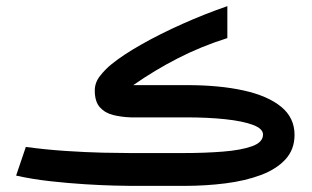

<svg xmlns="http://www.w3.org/2000/svg" viewBox="-20 -608 1021 628"><path d="M581.5 0H410.2Q394.5 0 353.5 -1Q312.5 -2 257.6 -5.4Q202.6 -8.8 143.6 -15.4Q84.5 -22 32.7 -33.7L64.5 -127.4Q128.4 -118.7 194.3 -114.3Q260.3 -109.9 316.2 -108.6Q372.1 -107.4 405.3 -107.4H581.1Q649.9 -107.4 709 -112.1Q768.1 -116.7 804.2 -129.6Q840.3 -142.6 840.3 -168Q840.3 -187 807.4 -199.5Q774.4 -211.9 717.3 -218Q660.2 -224.1 587.9 -224.1H407.7Q377.4 -225.1 350.6 -231.7Q323.7 -238.3 306.9 -256.8Q290 -275.4 290 -312Q290 -337.9 307.1 -359.6Q324.2 -381.3 344.2 -397.5Q381.8 -428.2 442.6 -462.6Q503.4 -497.1 576.7 -529.8Q649.9 -562.5 723.6 -587.9V-483.4Q637.2 -456.1 561.5 -417.2Q485.8 -378.4 416 -329.6H590.3Q697.8 -329.6 777.1 -312Q856.4 -294.4 899.9 -258.5Q943.4 -222.7 943.4 -167Q943.4 -119.1 913.8 -86.9Q884.3 -54.7 833.5 -35.6Q782.7 -16.6 717.8 -8.3Q652.8 0 581.5 0Z"/></svg>

Font: Vazir Medium UI
Style: Medium-UI
Weight: 500
Designer: Saber Rastikerdar
Foundry: Saber Rastikerdar
Version: Version 30.0.0